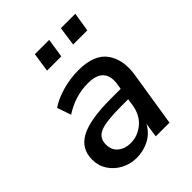

<svg xmlns="http://www.w3.org/2000/svg" viewBox="-201 -817 940 940"><g transform="rotate(-45 268.5 -347.0)"><path d="M196 9Q153 9 116 -10.5Q79 -30 57 -63.5Q35 -97 35 -139Q35 -216 101 -251Q167 -286 310 -286H379L383 -310Q392 -363 368 -391Q344 -419 285 -419Q196 -419 118 -368L93 -440Q130 -466 185.5 -481.5Q241 -497 297 -497Q406 -497 448.5 -437.5Q491 -378 476 -284L431 0H336L347 -75Q322 -31 281.5 -11Q241 9 196 9ZM225 -63Q276 -63 315.5 -96.5Q355 -130 364 -190L369 -224H319Q215 -224 175 -207Q135 -190 135 -145Q135 -105 161.5 -84Q188 -63 225 -63ZM368 -604 382 -703H482L466 -604ZM187 -604 202 -703H301L286 -604Z"/></g></svg>

Font: Nunito Sans SemiBold
Style: Italic
Weight: 600
Italic angle: -9°
Designer: Vernon Adams
Foundry: Vernon Adams
Version: Version 3.006; ttfautohint (v1.8.3)